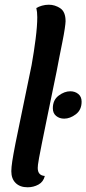

<svg xmlns="http://www.w3.org/2000/svg" viewBox="-20 -774 366 814"><path d="M97 20Q65 20 46.5 2Q28 -16 28 -48Q28 -64 32 -90.5Q36 -117 45.5 -165.5Q55 -214 72 -294.5Q89 -375 114 -498Q124 -554 131 -609Q138 -664 138 -701Q138 -724 134 -740Q144 -746 158 -750Q172 -754 187 -754Q213 -754 235.5 -739Q258 -724 258 -684Q258 -676 254.5 -652Q251 -628 244.5 -596Q238 -564 231.5 -531Q225 -498 220 -471Q196 -355 181 -281.5Q166 -208 157.5 -166Q149 -124 145.5 -104Q142 -84 141 -76Q140 -68 140 -62Q140 -30 170 -28Q164 -3 143 8.5Q122 20 97 20ZM252 -271Q232 -271 218 -282.5Q204 -294 204 -315Q204 -350 228.5 -368.5Q253 -387 278 -387Q298 -387 312 -375.5Q326 -364 326 -343Q326 -308 301.5 -289.5Q277 -271 252 -271Z"/></svg>

Font: Sansita Swashed
Style: Regular
Weight: 400
Designer: Pablo Cosgaya
Foundry: Omnibus-Type
Version: Version 1.003; ttfautohint (v1.8.3)